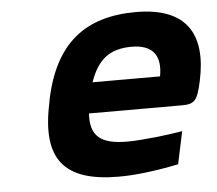

<svg xmlns="http://www.w3.org/2000/svg" viewBox="-43 -556 692 612"><g transform="rotate(-5 303.0 -250.0)"><path d="M597 -273C629 -422 573 -509 413 -509C249 -509 152 -431 115 -256L113 -244C75 -66 139 9 314 9C367 9 433 1 505 -14L527 -118C483 -110 397 -100 350 -100C266 -100 231 -127 236 -200H532C574 -200 583 -209 597 -273ZM256 -298C281 -370 320 -400 390 -400C458 -400 484 -363 472 -298Z"/></g></svg>

Font: LT Wave Mono Bold
Style: Italic
Weight: 700
Designer: Daniel Lyons
Version: Version 2.5 (Glyphs App)